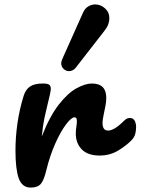

<svg xmlns="http://www.w3.org/2000/svg" viewBox="-20 -844 636 869"><path d="M119 5Q80 5 65 -36.5Q50 -78 50 -163Q50 -223 59 -286Q68 -349 87 -410Q96 -439 116 -452.5Q136 -466 174 -466Q194 -466 202 -461Q210 -456 210 -442Q210 -435 205.5 -414Q201 -393 195 -370Q189 -346 181.5 -311.5Q174 -277 169 -226Q205 -318 246 -370.5Q287 -423 326.5 -444.5Q366 -466 396 -466Q461 -466 461 -401Q461 -385 457 -363.5Q453 -342 448.5 -321.5Q444 -301 444 -288Q444 -253 469 -253Q497 -253 541 -297Q549 -305 555.5 -307.5Q562 -310 568 -310Q582 -310 589 -298.5Q596 -287 596 -268Q596 -255 592.5 -239.5Q589 -224 576 -210Q553 -186 515.5 -163Q478 -140 431 -140Q377 -140 350 -168Q323 -196 323 -240Q323 -254 325.5 -269.5Q328 -285 328 -297Q328 -313 317 -313Q303 -313 278.5 -280.5Q254 -248 230 -194Q206 -140 190 -75Q179 -28 164.5 -11.5Q150 5 119 5ZM292 -522Q279 -522 268 -532Q257 -542 257 -558Q257 -565 262 -577L355 -785Q364 -806 379.5 -815Q395 -824 411 -824Q435 -824 455 -806.5Q475 -789 475 -761Q475 -748 470 -734Q465 -720 453 -705L324 -539Q311 -522 292 -522Z"/></svg>

Font: Pacifico
Style: Regular
Weight: 400
Designer: Vernon Adams
Foundry: Vernon Adams
Version: Version 3.010; ttfautohint (v1.8.4.7-5d5b)